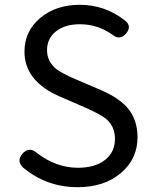

<svg xmlns="http://www.w3.org/2000/svg" viewBox="-20 -767 637 800"><path d="M304 13Q174 13 76 -69Q48 -96 73 -126Q102 -159 136 -128Q215 -68 305 -68Q376 -68 417.5 -100.5Q459 -133 459 -188Q459 -239 424 -270Q402 -289 337 -318L284 -341L231 -364Q82 -428 82 -552Q82 -637 147.5 -692Q213 -747 313 -747Q419 -747 504 -679Q529 -656 506 -628Q480 -597 449 -622Q387 -666 313 -666Q251 -666 213.5 -636.5Q176 -607 176 -558Q176 -511 215 -479Q238 -461 297 -436L402 -391Q475 -359 509 -320Q553 -271 553 -195Q553 -106 486 -48Q416 13 304 13Z"/></svg>

Font: GenSenRounded TW R
Style: Regular
Weight: 400
Version: Version 1.501;PS 1;hotconv 16.6.51;makeotf.lib2.5.65220